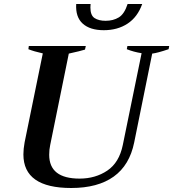

<svg xmlns="http://www.w3.org/2000/svg" viewBox="-20 -930 866 960"><path d="M361 -910H433Q432 -904 432 -893Q432 -853 453 -839.5Q474 -826 508 -826Q546 -826 574 -843Q602 -860 618 -910H691Q668 -845 618 -812Q568 -779 499 -779Q430 -779 393.5 -812Q357 -845 361 -910ZM97 -158Q97 -185 103 -218L194 -663Q149 -673 122 -684L124 -700H409L405 -682Q383 -675 324 -662L231 -205Q226 -183 226 -156Q226 -37 378 -37Q457 -37 516.5 -77Q576 -117 594 -205L688 -664Q649 -670 614 -684L617 -700H826L823 -684Q767 -665 741 -662L651 -218Q628 -104 548.5 -47Q469 10 336 10Q97 10 97 -158Z"/></svg>

Font: Trirong SemiBold
Style: Italic
Weight: 600
Italic angle: -12°
Designer: Katatrad Team
Foundry: CadsonDemak
Version: Version 1.001